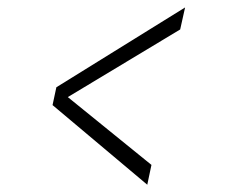

<svg xmlns="http://www.w3.org/2000/svg" viewBox="-20 -530 622 528"><path d="M385 -22 124.5 -241 135 -290 489 -509.5 475.5 -449 166.5 -263 396.5 -76.5Z"/></svg>

Font: Epilogue Light
Style: Italic
Weight: 300
Italic angle: -12°
Designer: Tyler Finck
Foundry: Etcetera Type Co
Version: Version 2.111; ttfautohint (v1.8.3)